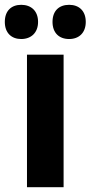

<svg xmlns="http://www.w3.org/2000/svg" viewBox="-53 -777 376 797"><path d="M-33 -686C-33 -640 -5 -615 35 -615C76 -615 105 -641 105 -686C105 -732 76 -757 35 -757C-5 -757 -33 -733 -33 -686ZM165 -686C165 -641 192 -615 234 -615C275 -615 303 -641 303 -686C303 -732 275 -757 234 -757C193 -757 165 -733 165 -686ZM211 0V-550H59V0Z"/></svg>

Font: Noto Sans Khmer Condensed ExtraBold
Style: Regular
Weight: 800
Width: 3
Designer: Danh Hong and the Monotype Design Team
Foundry: Monotype Imaging Inc.
Version: Version 2.004